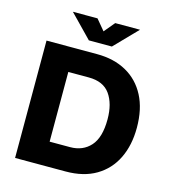

<svg xmlns="http://www.w3.org/2000/svg" viewBox="-133 -1045 1030 1152"><g transform="rotate(15 382.5 -468.5)"><path d="M68 0V-729H382Q487 -729 564.5 -686Q642 -643 684.5 -561.5Q727 -480 727 -364Q727 -255 687 -173Q647 -91 570 -45.5Q493 0 382 0ZM370 -581H243V-148H370Q449 -148 496.5 -201Q544 -254 544 -367Q544 -464 502.5 -522.5Q461 -581 370 -581ZM313 -796 176 -937H329L384 -871L439 -937H593L456 -796Z"/></g></svg>

Font: BDO Grotesk ExtraBold
Style: Regular
Weight: 800
Designer: Deni Anggara
Foundry: Lokal Container
Version: Version 2.000